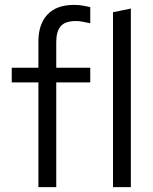

<svg xmlns="http://www.w3.org/2000/svg" viewBox="-20 -765 627 785"><path d="M28 0ZM28 -488H137V-595Q137 -666 174 -705.5Q211 -745 283 -745Q303 -745 319 -742Q335 -739 349 -736V-670Q332 -673 319 -676Q306 -679 290 -679Q246 -679 228 -657.5Q210 -636 210 -594V-488H349V-428H210V0H137V-428H28ZM515 -730V0H442V-715Z"/></svg>

Font: Rosa Sans Light
Style: Regular
Weight: 300
Designer: Pentagram / MCKL
Foundry: Pentagram / MCKL
Version: Version 1.005;September 16, 2019;FontCreator 11.5.0.2425 64-